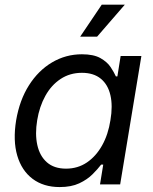

<svg xmlns="http://www.w3.org/2000/svg" viewBox="-20 -777 645 809"><path d="M231.4 11.2Q163.6 11.2 117.4 -23.4Q71.3 -58.1 52.7 -121.3Q34.2 -184.6 47.9 -269.5Q62.5 -355.5 102.1 -417.7Q141.6 -480 199.5 -514.2Q257.3 -548.3 325.2 -548.3Q374.5 -548.3 403.1 -532.2Q431.6 -516.1 446 -494.4Q460.4 -472.7 468.3 -455.1H474.6L488.3 -541H575.7L486.3 0H401.4L415 -83.5H406.2Q392.1 -64.9 369.9 -42.7Q347.7 -20.5 314 -4.6Q280.3 11.2 231.4 11.2ZM258.3 -66.4Q307.6 -66.4 346.2 -92.5Q384.8 -118.7 410.4 -164.6Q436 -210.4 445.3 -270.5Q455.6 -330.6 445.3 -375.5Q435.1 -420.4 404.8 -445.3Q374.5 -470.2 325.2 -470.2Q274.4 -470.2 235.1 -444.1Q195.8 -418 170.9 -372.8Q146 -327.6 136.7 -270.5Q127 -212.4 137.2 -166Q147.5 -119.6 177.7 -93Q208 -66.4 258.3 -66.4ZM317.9 -622.6 408.7 -757.3H505.9L389.2 -622.6Z"/></svg>

Font: Inter 17pt
Style: Italic
Weight: 400
Italic angle: -9.3988°
Version: Version 4.001;git-66647c0bb